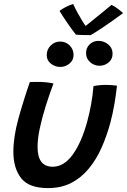

<svg xmlns="http://www.w3.org/2000/svg" viewBox="-20 -938 651 984"><path d="M551.5 -913Q567.5 -906 587 -890.8Q606.5 -875.5 611 -871Q554.5 -829 508.2 -798.2Q462 -767.5 444.5 -758Q428 -758 405 -758.5Q382 -759 369 -760.5Q327 -814 285 -882Q296 -891 316.5 -901.8Q337 -912.5 355 -917.5Q364.5 -896.5 377 -873.5Q389.5 -850.5 401 -831.8Q412.5 -813 419 -805Q431.5 -815 454.2 -833.5Q477 -852 503.2 -873.2Q529.5 -894.5 551.5 -913ZM490.5 -601Q462.5 -601 441.8 -619.5Q421 -638 421 -666Q421 -693 439.5 -710.8Q458 -728.5 484.5 -728.5Q513.5 -728.5 535.2 -710Q557 -691.5 557 -663Q557 -634.5 536.5 -617.8Q516 -601 490.5 -601ZM288.5 -595Q262 -595 240.8 -611.8Q219.5 -628.5 219.5 -655.5Q219.5 -685 240 -705Q260.5 -725 288 -725Q317.5 -725 337.2 -705Q357 -685 357 -656.5Q357 -629.5 336.2 -612.2Q315.5 -595 288.5 -595ZM459 -496.5Q468.5 -499 486.5 -501Q504.5 -503 521.5 -503Q535.5 -503 552.5 -501.8Q569.5 -500.5 579.5 -499Q574.5 -453 566.5 -405.5Q558.5 -358 546.5 -312.5Q528 -243 500.8 -181.8Q473.5 -120.5 435 -73.8Q396.5 -27 345 -0.5Q293.5 26 226 26Q128 26 88.2 -25Q48.5 -76 48.5 -160Q48.5 -236 74.2 -329.5Q100 -423 133 -517.5Q143.5 -518 159.5 -518.2Q175.5 -518.5 189 -518Q207 -517.5 225 -515.2Q243 -513 254 -510Q233.5 -455.5 215 -396.8Q196.5 -338 184.5 -283Q172.5 -228 172.5 -185Q172.5 -83.5 250 -83.5Q308 -83.5 353 -146Q398 -208.5 427 -315Q439 -359.5 447.2 -405Q455.5 -450.5 459 -496.5Z"/></svg>

Font: Grandstander Medium
Style: Italic
Weight: 500
Italic angle: -15°
Designer: Tyler Finck
Foundry: Etcetera Type Co
Version: Version 1.200; ttfautohint (v1.8.3)